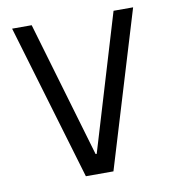

<svg xmlns="http://www.w3.org/2000/svg" viewBox="-69 -625 616 686"><g transform="rotate(-10 239.5 -282.5)"><path d="M188 0 20 -565H91L236 -72H240L388 -565H459L288 0Z"/></g></svg>

Font: Tajawal
Style: Regular
Weight: 400
Designer: Boutros Fonts
Foundry: Created by Boutros International 2017
Version: Version 1.700